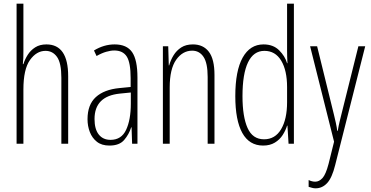

<svg xmlns="http://www.w3.org/2000/svg" viewBox="-20 -780 2011 1042"><path d="M107 -503Q107 -480 106.5 -464.5Q106 -449 104 -432H107Q115 -458 130.5 -482.5Q146 -507 171 -523Q196 -539 232 -539Q350 -539 350 -366V0H313V-358Q313 -438 289.5 -471Q266 -504 227 -504Q178 -504 142.5 -454Q107 -404 107 -294V0H70V-760H107Z M602 -539Q668 -539 697 -497Q726 -455 726 -359V0H697L694 -89H692Q680 -51 654 -20.5Q628 10 574 10Q532 10 506 -10.5Q480 -31 467.5 -63.5Q455 -96 455 -133Q455 -212 500 -253Q545 -294 628 -302L689 -308V-356Q689 -440 668 -473Q647 -506 600 -506Q581 -506 556.5 -499Q532 -492 504 -476L490 -506Q544 -539 602 -539ZM630 -272Q493 -258 493 -134Q493 -79 516 -50Q539 -21 580 -21Q639 -21 664.5 -75.5Q690 -130 690 -218V-278Z M1027 -539Q1083 -539 1113.5 -499Q1144 -459 1144 -373V0H1107V-362Q1107 -438 1084.5 -471.5Q1062 -505 1023 -505Q971 -505 936 -455.5Q901 -406 901 -305V0H864V-529H893L896 -425H898Q906 -454 922 -480Q938 -506 963.5 -522.5Q989 -539 1027 -539Z M1408 10Q1333 10 1295 -58.5Q1257 -127 1257 -258Q1257 -396 1297 -467.5Q1337 -539 1410 -539Q1463 -539 1495 -507Q1527 -475 1538 -437H1540Q1539 -456 1538.5 -473Q1538 -490 1538 -506V-760H1575V0H1546L1540 -98H1538Q1530 -72 1514 -47Q1498 -22 1471.5 -6Q1445 10 1408 10ZM1413 -24Q1473 -24 1505.5 -78.5Q1538 -133 1538 -226V-307Q1538 -398 1506 -451Q1474 -504 1415 -504Q1356 -504 1326 -441.5Q1296 -379 1296 -258Q1296 -147 1323.5 -85.5Q1351 -24 1413 -24Z M1663 -529H1701L1792 -159Q1799 -130 1802.5 -114Q1806 -98 1807.5 -88.5Q1809 -79 1810 -70H1813Q1818 -99 1823 -119.5Q1828 -140 1833 -160L1925 -529H1962L1799 116Q1782 185 1755.5 213.5Q1729 242 1693 242Q1683 242 1674 239.5Q1665 237 1655 234V197Q1673 206 1691 206Q1712 206 1730 186.5Q1748 167 1763 110L1793 -11Z"/></svg>

Font: Noto Sans Lao ExtraCondensed ExtraLight
Style: Regular
Weight: 200
Width: 2
Designer: Monotype Design Team
Foundry: Monotype Imaging Inc.
Version: Version 2.003; ttfautohint (v1.8.4.7-5d5b)